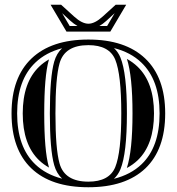

<svg xmlns="http://www.w3.org/2000/svg" viewBox="-20 -789 755 820"><path d="M211.4 -84Q192.9 -149.2 192.9 -304.7Q192.9 -460.2 211.4 -525.4Q221.4 -560.8 245.1 -583Q176.3 -564.9 131.3 -522Q53.2 -447.8 53.2 -304.7Q53.2 -161.1 130.6 -87.2Q175.8 -43.9 245.4 -25.9Q221.4 -48.3 211.4 -84ZM466.8 -583.7Q484.6 -566.9 494.4 -543.2Q522 -476.1 522 -304.7Q522 -133.3 494.4 -66.2Q484.6 -42.2 466.6 -25.4Q538.3 -43.2 584.5 -87.4Q661.6 -160.9 661.6 -304.7Q661.6 -447.8 583.5 -522Q537.6 -565.9 466.8 -583.7ZM188.2 -77.6 189.7 -73.2Q166 -86.4 147 -104.5Q77.1 -171.4 77.1 -304.7Q77.1 -437.5 147.7 -504.6Q166.3 -522.5 189.5 -535.4L188.2 -531.7Q168.9 -463.4 168.9 -304.7Q168.9 -146 188.2 -77.6ZM521.7 -71.5Q545.9 -145 545.9 -304.7Q545.9 -463.9 522 -537.4Q547.1 -523.7 567.1 -504.6Q637.7 -437.5 637.7 -304.7Q637.7 -171.1 568.1 -104.7Q547.6 -85.2 521.7 -71.5ZM357.4 10.7Q198.2 10.7 113.8 -70.1Q29.3 -150.9 29.3 -304.7Q29.3 -458 114.7 -539.3Q199.5 -620.1 357.4 -620.1Q515.1 -620.1 600.1 -539.3Q685.5 -458 685.5 -304.7Q685.5 -150.9 601.1 -70.1Q516.1 10.7 357.4 10.7ZM357.4 -13.2Q446.5 -13.2 472.2 -75.2Q498 -138.4 498 -304.7Q498 -471.4 472.2 -534.2Q446.5 -596.2 357.4 -596.2Q256.3 -596.2 234.4 -518.8Q216.8 -456.8 216.8 -304.7Q216.8 -152.6 234.4 -90.6Q256.3 -13.2 357.4 -13.2ZM263.9 -654.1 196 -768.8H241L296.6 -718.3Q330.3 -687.7 357.7 -687.7Q384.8 -687.7 418.5 -718.3L474.1 -768.8H519L451.2 -654.1ZM245.4 -732.7 277.6 -678H310.8Q295.9 -686.5 280.5 -700.4ZM469.7 -732.7 434.6 -700.4Q419.2 -686.5 404.5 -678H437.5Z"/></svg>

Font: itsadzokeS01
Style: Regular
Weight: 600
Width: 6
Version: Version 0.46